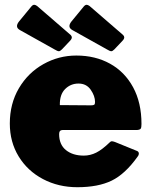

<svg xmlns="http://www.w3.org/2000/svg" viewBox="-20 -772 630 802"><path d="M330 -122Q357 -122 382 -134.5Q407 -147 439 -178Q443 -182 447 -182Q451 -182 460 -179L551 -142Q560 -139 560 -130Q560 -124 555 -118Q503 -45 446.5 -17.5Q390 10 303 10Q224 10 159.5 -24Q95 -58 58 -118.5Q21 -179 21 -256Q21 -339 59 -403.5Q97 -468 161 -504Q225 -540 299 -540Q378 -540 439.5 -506Q501 -472 536 -407.5Q571 -343 571 -254Q571 -240 568 -235Q565 -230 553 -229H242Q227 -229 227 -212Q227 -168 255.5 -145Q284 -122 330 -122ZM360 -332Q370 -332 373.5 -334.5Q377 -337 377 -346Q377 -371 359 -397Q341 -423 308 -423Q275 -423 252 -400Q229 -377 230 -333ZM123 -752Q128 -752 135 -747L275 -626Q280 -621 280 -616Q280 -609 272 -601L239 -566Q231 -558 226 -558Q220 -558 207 -566L64 -646Q51 -653 51 -663Q51 -672 60 -683L111 -745Q117 -752 123 -752ZM342 -752Q347 -752 354 -747L494 -626Q499 -621 499 -616Q499 -609 491 -601L458 -566Q450 -558 445 -558Q439 -558 426 -566L283 -646Q270 -653 270 -663Q270 -672 279 -683L330 -745Q336 -752 342 -752Z"/></svg>

Font: Libre Franklin Black
Style: Regular
Weight: 900
Designer: Pablo Impallari, Rodrigo Fuenzalida
Foundry: Impallari Type
Version: Version 1.002; ttfautohint (v1.5)